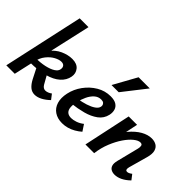

<svg xmlns="http://www.w3.org/2000/svg" viewBox="-70 -1151 1604 1604"><g transform="rotate(45 732.5 -349.0)"><path d="M21 0 177 -711H281L121 0ZM361 7Q329 7 304.5 -13.5Q280 -34 259 -74L202 -186L305 -204L359 -108Q367 -95 377 -88Q387 -81 400 -81Q414 -81 429 -87Q444 -93 457 -103L491 -59Q459 -28 425.5 -10.5Q392 7 361 7ZM139 -157V-216Q207 -216 256 -227Q305 -238 333 -256Q361 -274 365 -296Q370 -318 360 -332.5Q350 -347 326 -347Q300 -347 266 -329Q232 -311 203 -275Q174 -239 162 -183H120Q138 -273 179 -327Q220 -381 272.5 -404.5Q325 -428 374 -428Q430 -428 456 -395.5Q482 -363 474 -320Q465 -270 424 -233Q383 -196 311.5 -176.5Q240 -157 139 -157Z M692 13Q637 13 599.5 -12.5Q562 -38 548 -84Q534 -130 547 -191Q561 -256 601 -311Q641 -366 698 -400Q755 -434 821 -434Q865 -434 889.5 -418.5Q914 -403 922 -376.5Q930 -350 923 -318Q911 -264 866.5 -231.5Q822 -199 760 -182.5Q698 -166 633 -159L638 -223Q688 -231 728 -244Q768 -257 793.5 -274.5Q819 -292 824 -312Q827 -321 825 -332Q823 -343 813.5 -351Q804 -359 784 -359Q750 -359 724 -335.5Q698 -312 681 -275.5Q664 -239 655 -199Q646 -160 648.5 -131Q651 -102 667.5 -86.5Q684 -71 715 -71Q738 -71 768 -81Q798 -91 826 -113L863 -57Q839 -36 811 -20Q783 -4 753 4.5Q723 13 692 13ZM759 -505 873 -711H1005L844 -505Z M1306 7Q1282 7 1264 -3Q1246 -13 1239.5 -35Q1233 -57 1242 -92L1291 -287Q1296 -307 1292.5 -322Q1289 -337 1269 -337Q1245 -337 1213 -311.5Q1181 -286 1149.5 -240Q1118 -194 1093 -132.5Q1068 -71 1059 0H985Q1009 -107 1046 -187Q1083 -267 1128 -320.5Q1173 -374 1220.5 -401Q1268 -428 1313 -428Q1345 -428 1368.5 -414Q1392 -400 1400.5 -369.5Q1409 -339 1395 -289L1349 -124Q1344 -106 1347 -95Q1350 -84 1364 -84Q1372 -84 1381.5 -88Q1391 -92 1406 -103L1440 -59Q1406 -26 1372 -9.5Q1338 7 1306 7ZM956 0 1046 -421H1145L1057 0Z"/></g></svg>

Font: Ysabeau
Style: Bold Italic
Weight: 700
Italic angle: -12°
Designer: Christian Thalmann (Catharsis Fonts)
Version: Version 2.002